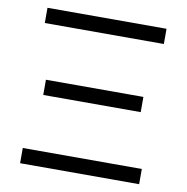

<svg xmlns="http://www.w3.org/2000/svg" viewBox="-80 -798 853 876"><g transform="rotate(10 346.0 -360.0)"><path d="M70 -649.5H621.5V-720H70ZM120 -325H571.5V-395.5H120ZM70 0H621.5V-70.5H70Z"/></g></svg>

Font: Hauora
Style: Regular
Weight: 400
Designer: Mikhail Sharanda
Foundry: WCYS & Co.
Version: Version 1.010